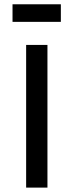

<svg xmlns="http://www.w3.org/2000/svg" viewBox="-20 -854 335 874"><path d="M99 0V-649.5H196V0ZM37 -834.5H257V-754.5H37Z"/></svg>

Font: Betinya Sans Medium
Style: Regular
Weight: 500
Designer: Jonathan Pinhorn
Version: Version 2.001;December 9, 2019;FontCreator 12.0.0.2547 64-bi